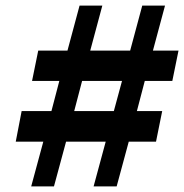

<svg xmlns="http://www.w3.org/2000/svg" viewBox="-20 -663 655 683"><path d="M244 -268H385L414 -375H272ZM91 0 134 -159H36L57 -268H163L191 -375H94L116 -483H220L263 -643H344L301 -483H443L486 -643H567L524 -483H615L593 -375H495L467 -268H557L535 -159H438L395 0H313L356 -159H215L172 0Z"/></svg>

Font: Source Serif Pro
Style: Bold Italic
Weight: 700
Italic angle: -12°
Designer: Frank Grießhammer
Foundry: Adobe Systems Incorporated
Version: Version 3.001;hotconv 1.0.111;makeotfexe 2.5.65597